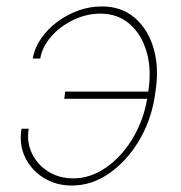

<svg xmlns="http://www.w3.org/2000/svg" viewBox="-20 -571 568 601"><path d="M294.4 -528.3Q250.5 -528.3 209.5 -508.5Q168.5 -488.8 140.4 -456.8Q112.3 -424.8 106 -387.7H82.5Q88.4 -421.4 108.9 -450.9Q129.4 -480.5 159.7 -502.9Q189.9 -525.4 225.6 -538.1Q261.2 -550.8 297.4 -550.8Q359.9 -551.3 402.1 -514.9Q444.3 -478.5 461.4 -417.5Q478.5 -356.4 466.3 -282.2L463.4 -262.7Q450.7 -188.5 412.6 -126.5Q374.5 -64.5 320.3 -27.3Q266.1 9.8 204.6 9.8Q155.8 9.8 116.9 -14.2Q78.1 -38.1 58.6 -78.6Q39.1 -119.1 47.4 -168H69.8Q63 -127 79.6 -91.6Q96.2 -56.2 130.4 -34.4Q164.6 -12.7 209.5 -12.7Q262.7 -12.7 311 -45.9Q359.4 -79.1 394 -135.7Q428.7 -192.4 440.9 -262.7L443.8 -282.2Q455.1 -352.1 439.2 -407.7Q423.3 -463.4 386 -495.8Q348.6 -528.3 294.4 -528.3ZM453.6 -284.2 450.7 -261.7H181.2L184.1 -284.2Z"/></svg>

Font: Inter Tight Thin
Style: Italic
Weight: 250
Italic angle: -9.39999°
Designer: Rasmus Andersson
Foundry: rsms
Version: Version 3.004